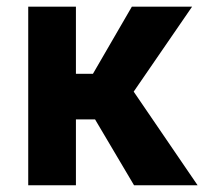

<svg xmlns="http://www.w3.org/2000/svg" viewBox="-20 -548 604 568"><path d="M376.5 0H564.5L375.5 -276.9L548.3 -528.3H370.1L254.9 -329.6H204.6V-528.3H63.5V0H204.6V-194.8H261.2Z"/></svg>

Font: Roboto
Style: Bold
Weight: 700
Designer: Google
Version: Version 2.137; 2017